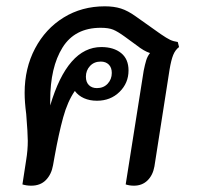

<svg xmlns="http://www.w3.org/2000/svg" viewBox="-20 -582 624 608"><path d="M547 -433Q535 -424 528.5 -408Q522 -392 517 -362L469 -55Q464 -27 447 -10.5Q430 6 404 6Q390 6 378 2L435 -358Q439 -378 443 -391Q447 -404 455 -414Q436 -420 412 -439L375 -466Q353 -482 338.5 -488Q324 -494 299 -494Q217 -494 178 -431.5Q139 -369 139 -264V-248Q194 -433 301 -433Q340 -433 363.5 -414Q387 -395 387 -359Q387 -319 358.5 -291Q330 -263 287 -263Q264 -263 246 -271Q228 -279 217 -294Q194 -261 180 -210Q166 -159 153 -87L148 -59Q143 -30 125.5 -12Q108 6 79 6Q64 6 51 2L63 -76Q68 -106 68 -136Q68 -159 63 -221Q58 -259 58 -288Q58 -366 91 -428.5Q124 -491 181.5 -526.5Q239 -562 312 -562Q341 -562 363 -555Q385 -548 410 -530L489 -474Q508 -461 518.5 -456Q529 -451 543 -449ZM252 -339Q252 -322 261.5 -312.5Q271 -303 287 -303Q308 -303 321 -317Q334 -331 334 -351Q334 -368 324.5 -377.5Q315 -387 299 -387Q278 -387 265 -373Q252 -359 252 -339Z"/></svg>

Font: Thasadith
Style: Bold Italic
Weight: 700
Italic angle: -9°
Designer: Cadson Demak Co.,Ltd.
Foundry: Cadson Demak Co.,Ltd.
Version: Version 1.000; ttfautohint (v1.6)